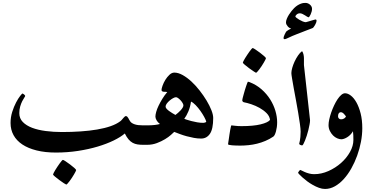

<svg xmlns="http://www.w3.org/2000/svg" viewBox="-20 -985 2517 1306"><path d="M978.5 0H952.6Q932.1 0 915 -2.7Q897.9 -5.4 882.8 -13.4Q867.7 -21.5 854.5 -36.9Q841.3 -52.2 829.1 -77.1Q800.8 -52.7 753.2 -29.5Q705.6 -6.3 644.5 12Q583.5 30.3 511 41.5Q438.5 52.7 359.9 52.7Q286.6 52.7 229 38.3Q171.4 23.9 132.1 -2.2Q92.8 -28.3 72.3 -65.4Q51.8 -102.5 51.8 -148.4Q51.8 -188 63.2 -224.1Q74.7 -260.3 89.4 -288.1Q104 -315.9 117.2 -332.5Q130.4 -349.1 132.8 -349.1Q133.3 -349.1 136.5 -347.4Q139.6 -345.7 143.1 -343Q146.5 -340.3 148.9 -337.4Q151.4 -334.5 151.4 -332.5Q151.4 -330.1 145.3 -321Q139.2 -312 131.3 -296.9Q123.5 -281.7 117.4 -261Q111.3 -240.2 111.3 -215.3Q111.3 -179.7 135 -155.3Q158.7 -130.9 198.5 -115.7Q238.3 -100.6 291 -93.8Q343.8 -86.9 401.4 -86.9Q467.3 -86.9 528.1 -91.1Q588.9 -95.2 640.6 -104Q692.4 -112.8 732.2 -126.7Q772 -140.6 797.4 -159.7Q803.7 -164.1 809.1 -170.7Q814.5 -177.2 819.1 -182.4Q823.7 -187.5 827.9 -191.4Q832 -195.3 835.9 -195.3Q841.3 -195.3 845.5 -191.4Q849.6 -187.5 852.8 -181.6Q856 -175.8 859.4 -169.2Q862.8 -162.6 867.7 -156.7Q876.5 -146 896.7 -139.2Q917 -132.3 952.6 -132.3H978.5Q989.3 -132.3 995.4 -124.8Q1001.5 -117.2 1004.6 -106.7Q1007.8 -96.2 1008.5 -85.2Q1009.3 -74.2 1009.3 -66.4Q1009.3 -58.6 1008.5 -47.4Q1007.8 -36.1 1004.6 -25.4Q1001.5 -14.6 995.4 -7.3Q989.3 0 978.5 0ZM498 171.9Q498 174.3 493.9 182.4Q489.7 190.4 483.4 201.4Q477.1 212.4 469 224.6Q460.9 236.8 453.4 246.8Q445.8 256.8 439.5 263.7Q433.1 270.5 430.7 270.5Q428.7 270.5 414.1 261Q399.4 251.5 383.3 239.5Q367.2 227.5 354 216.3Q340.8 205.1 340.8 202.1Q340.8 199.7 345 191.2Q349.1 182.6 356 171.6Q362.8 160.6 370.8 148.4Q378.9 136.2 386.2 126.2Q393.6 116.2 399.4 109.4Q405.3 102.5 407.7 102.5Q411.6 102.5 426.3 112.3Q440.9 122.1 457 134Q473.1 146 485.6 157.2Q498 168.5 498 171.9Z M1430.2 -182.6Q1430.2 -107.4 1408 -75Q1385.7 -42.5 1348.1 -42.5Q1324.2 -42.5 1299.1 -47.1Q1273.9 -51.8 1249.8 -58.3Q1225.6 -64.9 1204.1 -73Q1182.6 -81.1 1165 -87.9Q1159.2 -82 1142.8 -67.4Q1126.5 -52.7 1102.3 -38.1Q1078.1 -23.4 1047.1 -11.7Q1016.1 0 981.4 0H957.5Q945.3 0 938.2 -7.3Q931.2 -14.6 927.7 -25.4Q924.3 -36.1 923.3 -47.4Q922.4 -58.6 922.4 -66.4Q922.4 -74.2 923.3 -85.2Q924.3 -96.2 927.7 -106.7Q931.2 -117.2 938.2 -124.8Q945.3 -132.3 957.5 -132.3H981.4Q1011.2 -132.3 1033 -135Q1054.7 -137.7 1067.9 -141.6Q1052.2 -153.3 1044.7 -167.2Q1037.1 -181.2 1037.1 -191.9Q1037.1 -204.6 1042.5 -224.1Q1047.9 -243.7 1058.6 -265.9Q1069.3 -288.1 1084 -312.3Q1098.6 -336.4 1117.7 -358.9Q1110.4 -360.4 1106.2 -360.6Q1102.1 -360.8 1096.2 -360.8Q1086.4 -360.8 1082.5 -364.7Q1078.6 -368.7 1078.6 -372.1Q1078.6 -382.3 1085.7 -402.3Q1092.8 -422.4 1104.7 -441.9Q1116.7 -461.4 1132.6 -476.3Q1148.4 -491.2 1166 -491.2Q1192.4 -491.2 1222.7 -474.4Q1252.9 -457.5 1282.2 -430.4Q1311.5 -403.3 1338.1 -369.1Q1364.7 -335 1385.3 -300.8Q1405.8 -266.6 1418 -235.6Q1430.2 -204.6 1430.2 -182.6ZM1227.5 -268.6Q1227.5 -274.4 1222.2 -283.9Q1216.8 -293.5 1209 -302Q1201.2 -310.5 1192.4 -317.1Q1183.6 -323.7 1177.2 -323.7Q1168.9 -323.7 1157 -317.1Q1145 -310.5 1133.8 -301Q1122.6 -291.5 1114.5 -280.5Q1106.4 -269.5 1106.4 -260.3Q1106.4 -252.9 1112.8 -245.6Q1119.1 -238.3 1129.2 -230.7Q1139.2 -223.1 1150.9 -216.1Q1162.6 -209 1173.3 -203.1Q1181.6 -209.5 1191.4 -217.8Q1201.2 -226.1 1209.2 -235.1Q1217.3 -244.1 1222.4 -252.7Q1227.5 -261.2 1227.5 -268.6ZM1382.8 -158.7Q1379.4 -170.4 1368.7 -190.2Q1357.9 -210 1343 -231Q1328.1 -252 1311 -269.8Q1293.9 -287.6 1279.3 -293.9Q1273.9 -257.3 1261.7 -228Q1249.5 -198.7 1233.4 -176.8Q1237.3 -174.8 1250.5 -170.7Q1263.7 -166.5 1281.7 -161.6Q1299.8 -156.7 1321 -153.1Q1342.3 -149.4 1362.8 -149.4Q1366.2 -149.4 1374.3 -151.4Q1382.3 -153.3 1382.8 -158.7Z M1865.2 -153.8Q1865.2 -136.2 1863 -120.4Q1860.8 -104.5 1857.2 -91.3Q1853.5 -78.1 1848.9 -68.6Q1844.2 -59.1 1838.9 -55.7Q1813 -38.1 1784.9 -26.4Q1756.8 -14.6 1728.3 -7.6Q1699.7 -0.5 1670.7 2.4Q1641.6 5.4 1614.7 5.4Q1600.1 5.4 1585.2 4.9Q1570.3 4.4 1558.3 3.4Q1546.4 2.4 1538.8 0.5Q1531.2 -1.5 1531.2 -3.9Q1531.2 -5.4 1532.7 -15.1Q1534.2 -24.9 1536.4 -39.3Q1538.6 -53.7 1540.8 -70.1Q1543 -86.4 1545.7 -100.3Q1548.3 -114.3 1550.5 -123.3Q1552.7 -132.3 1554.2 -132.3Q1557.6 -132.3 1577.4 -129.6Q1597.2 -127 1623 -127Q1703.1 -127 1752.9 -139.2Q1802.7 -151.4 1816.9 -169.4Q1813.5 -195.3 1793.2 -215.6Q1772.9 -235.8 1745.8 -251Q1718.8 -266.1 1689.5 -275.9Q1660.2 -285.6 1638.2 -289.6Q1627.9 -293.5 1627.9 -303.7Q1627.9 -307.1 1630.6 -317.9Q1633.3 -328.6 1637.2 -342.5Q1641.1 -356.4 1645.5 -371.8Q1649.9 -387.2 1654.5 -399.9Q1659.2 -412.6 1662.1 -420.9Q1665 -429.2 1666 -429.2Q1667.5 -429.2 1671.9 -428Q1676.3 -426.8 1677.7 -426.3Q1724.1 -408.2 1759.3 -377.2Q1794.4 -346.2 1817.9 -308.8Q1841.3 -271.5 1853.3 -231Q1865.2 -190.4 1865.2 -153.8ZM1789.1 -588.9Q1789.1 -586.4 1784.9 -578.4Q1780.8 -570.3 1774.4 -559.3Q1768.1 -548.3 1760 -536.1Q1752 -523.9 1744.4 -513.9Q1736.8 -503.9 1730.5 -497.1Q1724.1 -490.2 1721.7 -490.2Q1719.7 -490.2 1705.1 -499.8Q1690.4 -509.3 1674.3 -521.2Q1658.2 -533.2 1645 -544.4Q1631.8 -555.7 1631.8 -558.6Q1631.8 -561 1636 -569.6Q1640.1 -578.1 1647 -589.1Q1653.8 -600.1 1661.9 -612.3Q1669.9 -624.5 1677.2 -634.5Q1684.6 -644.5 1690.4 -651.4Q1696.3 -658.2 1698.7 -658.2Q1702.6 -658.2 1717.3 -648.4Q1731.9 -638.7 1748 -626.7Q1764.2 -614.7 1776.6 -603.5Q1789.1 -592.3 1789.1 -588.9Z M2133.3 -842.8Q2133.3 -838.9 2130.4 -830.8Q2127.4 -822.8 2123 -815.2Q2118.7 -807.6 2113.8 -801Q2108.9 -794.4 2105 -793.5Q2101.1 -792 2088.9 -787.4Q2076.7 -782.7 2060.8 -776.6Q2044.9 -770.5 2028.3 -763.9Q2011.7 -757.3 1998.5 -752.4Q1966.8 -740.2 1944.3 -729.2Q1921.9 -718.3 1917 -718.3Q1913.6 -718.3 1911.1 -720Q1908.7 -721.7 1908.7 -727.1Q1908.7 -730.5 1910.9 -737.1Q1913.1 -743.7 1916.3 -750.5Q1919.4 -757.3 1922.6 -762.9Q1925.8 -768.6 1927.2 -770.5Q1929.2 -772.5 1933.6 -775.6Q1938 -778.8 1943.1 -781.7Q1948.2 -784.7 1953.1 -787.1Q1958 -789.6 1960.4 -790.5Q1955.1 -792 1949.2 -795.4Q1943.4 -798.8 1938.2 -804.4Q1933.1 -810.1 1929.2 -817.1Q1925.3 -824.2 1925.3 -833Q1925.3 -843.8 1931.2 -857.9Q1937 -872.1 1945.6 -885.5Q1954.1 -898.9 1963.6 -910.6Q1973.1 -922.4 1980.5 -929.7Q1992.7 -941.9 2004.4 -949Q2016.1 -956.1 2025.9 -959.7Q2035.6 -963.4 2043.9 -964.4Q2052.2 -965.3 2058.6 -965.3Q2065.9 -965.3 2073.5 -962.4Q2081.1 -959.5 2087.6 -954.1Q2094.2 -948.7 2098.4 -941.2Q2102.5 -933.6 2102.5 -924.8Q2102.5 -916.5 2099.9 -906.5Q2097.2 -896.5 2093.3 -887.7Q2089.4 -878.9 2085.2 -873Q2081.1 -867.2 2078.6 -867.2Q2076.2 -867.2 2069.3 -871.3Q2062.5 -875.5 2054.2 -880.9Q2045.9 -886.2 2036.9 -890.4Q2027.8 -894.5 2020 -894.5Q2007.3 -894.5 1998.3 -886.7Q1989.3 -878.9 1989.3 -872.1Q1989.3 -870.1 1996.6 -864Q2003.9 -857.9 2014.9 -851.3Q2025.9 -844.7 2038.1 -839.6Q2050.3 -834.5 2060.1 -834Q2067.9 -835.9 2078.4 -839.1Q2088.9 -842.3 2098.9 -845.2Q2108.9 -848.1 2116.7 -850.3Q2124.5 -852.5 2126.5 -852.5Q2133.3 -852.5 2133.3 -842.8ZM2088.9 -167.5Q2088.9 -154.8 2085.4 -137Q2082 -119.1 2077.4 -99.9Q2072.8 -80.6 2066.7 -62.3Q2060.5 -43.9 2054.7 -29.1Q2048.8 -14.2 2043.7 -5.1Q2038.6 3.9 2035.6 3.9Q2029.8 3.9 2022.5 0.7Q2015.1 -2.4 2015.1 -7.8Q2015.1 -9.8 2016.8 -14.6Q2018.6 -19.5 2020 -29.1Q2021.5 -38.6 2023.2 -53.5Q2024.9 -68.4 2024.9 -89.4Q2024.9 -107.9 2020 -142.3Q2015.1 -176.8 2008.3 -218Q2001.5 -259.3 1993.2 -303.2Q1984.9 -347.2 1978 -385.3Q1971.2 -423.3 1966.6 -451.2Q1961.9 -479 1961.9 -487.8Q1961.9 -502.4 1968 -523.9Q1974.1 -545.4 1984.1 -566.9Q1994.1 -588.4 2007.3 -607.7Q2020.5 -627 2034.7 -637.2Q2042 -627 2044.7 -613.3Q2047.4 -599.6 2047.4 -590.3V-542.5Z M2444.3 -112.8Q2444.3 -68.4 2435.3 -20.8Q2426.3 26.9 2409.7 73Q2393.1 119.1 2369.9 160.4Q2346.7 201.7 2318.6 232.7Q2290.5 263.7 2258.1 282Q2225.6 300.3 2190.9 300.3Q2170.9 300.3 2149.7 292.5Q2128.4 284.7 2107.7 272.9Q2086.9 261.2 2068.8 247.6Q2050.8 233.9 2037.1 221.7Q2023.4 209.5 2015.4 200.7Q2007.3 191.9 2007.3 190.9Q2007.3 189.5 2009.3 186.3Q2011.2 183.1 2013.7 179.4Q2016.1 175.8 2018.8 173.3Q2021.5 170.9 2022.5 170.9Q2024.4 170.9 2032.5 175.3Q2040.5 179.7 2053.5 185.3Q2066.4 190.9 2082.8 195.3Q2099.1 199.7 2117.2 199.7Q2166 199.7 2213.9 178.5Q2261.7 157.2 2299.6 123.8Q2337.4 90.3 2360.6 48.8Q2383.8 7.3 2383.8 -32.7Q2383.8 -48.8 2383.3 -63.5Q2382.8 -78.1 2380.9 -92.3Q2373 -78.6 2362.8 -68.4Q2352.5 -58.1 2341.3 -51.3Q2330.1 -44.4 2319.8 -41Q2309.6 -37.6 2301.8 -37.6Q2289.1 -37.6 2273.7 -44.2Q2258.3 -50.8 2245.6 -63.5Q2232.9 -76.2 2223.9 -94.2Q2214.8 -112.3 2214.8 -134.3Q2214.8 -150.9 2219.7 -173.3Q2224.6 -195.8 2232.9 -219.7Q2241.2 -243.7 2252.2 -267.1Q2263.2 -290.5 2275.6 -309.3Q2288.1 -328.1 2301.3 -339.4Q2314.5 -350.6 2326.7 -350.6Q2346.2 -350.6 2366.7 -334.7Q2387.2 -318.8 2404.3 -288.6Q2421.4 -258.3 2432.9 -214.1Q2444.3 -169.9 2444.3 -112.8ZM2333.5 -192.9Q2327.6 -201.7 2318.1 -211.7Q2308.6 -221.7 2297.4 -221.7Q2289.6 -221.7 2284.4 -214.4Q2279.3 -207 2279.3 -193.8Q2279.3 -185.5 2284.9 -179.4Q2290.5 -173.3 2299.8 -173.3Q2312.5 -173.3 2321.3 -179.4Q2330.1 -185.5 2333.5 -192.9Z"/></svg>

Font: Accordance
Style: Bold
Weight: 700
Version: Version 1.2 (build January 31, 2020) Miklal Software Solutio